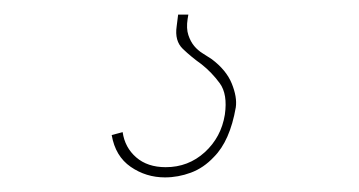

<svg xmlns="http://www.w3.org/2000/svg" viewBox="-20 -20 492 263"><path d="M224 0 222 16Q219 36 230.5 47Q242 58 256 68Q270 79 281 94Q292 109 288 137Q283 168 260.5 188.5Q238 209 207 209Q182 209 166.5 195.5Q151 182 148 161Q144 162 140.5 163Q137 164 133 165Q138 194 159 208.5Q180 223 206 223Q224 223 241.5 216.5Q259 210 273 195Q284 184 291.5 167Q299 150 303 127Q305 113 297.5 94.5Q290 76 270 61Q264 57 257.5 53Q251 49 246 43Q241 37 238 28Q235 19 237 6L238 0Z"/></svg>

Font: Josefin Slab Thin
Style: Italic
Weight: 100
Italic angle: -12°
Designer: Santiago Orozco
Foundry: Typemade
Version: Version 2.000